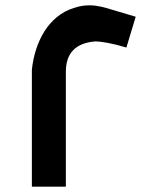

<svg xmlns="http://www.w3.org/2000/svg" viewBox="-20 -703 631 723"><path d="M100 -440V0H228V-433C228 -503 265 -541 338 -547C343 -547 368 -547 420 -534L456 -524L491 -640L400 -667C374 -675 346 -683 318 -683C297 -683 279 -680 258 -673C162 -643 111 -545 100 -440Z"/></svg>

Font: All Genders v4
Style: Regular
Weight: 400
Designer: Rassam Alawdi
Foundry: Rassam Art
Version: Version 3.100;FEAKit 1.0